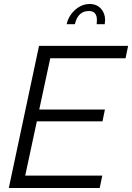

<svg xmlns="http://www.w3.org/2000/svg" viewBox="-20 -939 660 959"><path d="M428 -919Q463 -919 484 -896Q505 -873 505 -839Q505 -832 503 -818H463Q463 -822 463.5 -829Q464 -836 464 -839Q464 -884 424 -884Q369 -884 354 -818H313Q322 -860 355 -889.5Q388 -919 428 -919ZM175 -710H620L607 -648H231L176 -392H504L492 -333H164L106 -62H491L478 0H24Z"/></svg>

Font: Raleway-v4020
Style: Italic
Weight: 400
Italic angle: -12°
Designer: Matt McInerney, Pablo Impallari, Rodrigo Fuenzalida
Foundry: Matt McInerney, Pablo Impallari, Rodrigo Fuenzalida
Version: Version 4.020;PS 004.020;hotconv 1.0.88;makeotf.lib2.5.64775